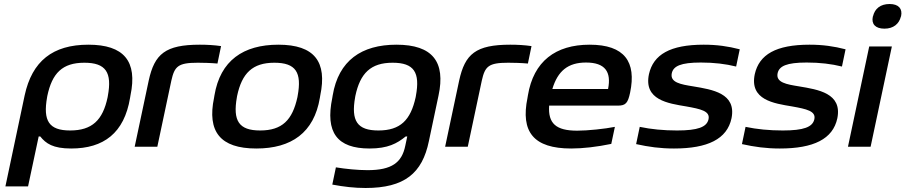

<svg xmlns="http://www.w3.org/2000/svg" viewBox="-20 -732 4518 958"><path d="M629 -244 631 -256C667 -427 598 -509 421 -509C243 -509 140 -427 103 -256L7 198H120L173 -51H181C209 -16 244 9 335 9C497 9 600 -68 629 -244ZM215 -247 216 -253C240 -367 291 -419 401 -419C508 -419 540 -371 518 -253L517 -247C493 -132 439 -81 330 -81C224 -81 194 -129 215 -247Z M967 -419C991 -419 1032 -418 1065 -415L1083 -502C1049 -507 1013 -509 977 -509C805 -509 751 -463 722 -330L652 0H765L835 -330C851 -401 868 -419 967 -419Z M1050 -256 1048 -244C1013 -76 1078 9 1259 9C1434 9 1547 -70 1576 -244L1578 -256C1613 -423 1550 -509 1369 -509C1194 -509 1079 -430 1050 -256ZM1162 -247 1163 -253C1187 -367 1240 -419 1349 -419C1456 -419 1487 -371 1465 -253L1464 -247C1439 -133 1388 -81 1278 -81C1172 -81 1141 -129 1162 -247Z M1640 -256 1638 -244C1602 -71 1662 9 1824 9C1915 9 1961 -16 2004 -51H2012L2002 -4C1985 79 1935 117 1814 117C1765 117 1705 111 1656 103L1638 189C1697 200 1749 206 1804 206C1998 206 2087 133 2120 -28L2168 -255C2204 -423 2139 -509 1958 -509C1784 -509 1669 -430 1640 -256ZM1752 -247 1753 -253C1777 -367 1830 -419 1939 -419C2046 -419 2077 -371 2055 -253L2054 -247C2029 -133 1978 -81 1868 -81C1762 -81 1731 -129 1752 -247Z M2516 -419C2540 -419 2581 -418 2614 -415L2632 -502C2598 -507 2562 -509 2526 -509C2354 -509 2300 -463 2271 -330L2201 0H2314L2384 -330C2400 -401 2417 -419 2516 -419Z M3124 -270C3156 -423 3097 -509 2922 -509C2752 -509 2642 -426 2614 -256L2612 -244C2577 -74 2642 9 2830 9C2888 9 2958 1 3030 -14L3048 -99C2998 -89 2912 -80 2860 -80C2754 -80 2714 -116 2720 -205H3063C3102 -205 3113 -218 3124 -270ZM2736 -288C2763 -378 2814 -420 2904 -420C3000 -420 3031 -373 3014 -288Z M3404 -201C3476 -188 3525 -178 3515 -136C3506 -98 3462 -81 3358 -81C3291 -81 3229 -87 3172 -99L3154 -13C3217 1 3275 9 3343 9C3511 9 3608 -38 3630 -142C3655 -267 3534 -285 3439 -301C3377 -311 3322 -320 3332 -367C3340 -402 3376 -420 3477 -420C3543 -420 3601 -413 3653 -400L3671 -486C3613 -501 3558 -509 3491 -509C3324 -509 3240 -460 3218 -362C3191 -233 3314 -216 3404 -201Z M3932 -201C4004 -188 4053 -178 4043 -136C4034 -98 3990 -81 3886 -81C3819 -81 3757 -87 3700 -99L3682 -13C3745 1 3803 9 3871 9C4039 9 4136 -38 4158 -142C4183 -267 4062 -285 3967 -301C3905 -311 3850 -320 3860 -367C3868 -402 3904 -420 4005 -420C4071 -420 4129 -413 4181 -400L4199 -486C4141 -501 4086 -509 4019 -509C3852 -509 3768 -460 3746 -362C3719 -233 3842 -216 3932 -201Z M4317 -500 4211 0H4324L4430 -500ZM4335 -649C4327 -612 4348 -589 4393 -589C4438 -589 4466 -613 4475 -649L4476 -651C4484 -688 4464 -712 4419 -712C4373 -712 4345 -689 4336 -651Z"/></svg>

Font: LT Wave Medium
Style: Italic
Weight: 500
Designer: Daniel Lyons
Version: Version 2.5 (Glyphs App)